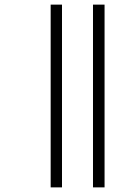

<svg xmlns="http://www.w3.org/2000/svg" viewBox="-20 -671 580 830"><path d="M199 139H248V-651H199ZM382 139H432V-651H382Z"/></svg>

Font: Noto Serif Telugu Light
Style: Regular
Weight: 300
Designer: Jelle Bosma - Monotype Design Team
Foundry: Monotype Imaging Inc.
Version: Version 2.005